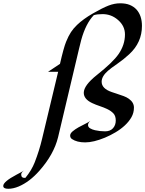

<svg xmlns="http://www.w3.org/2000/svg" viewBox="-158 -856 885 1170"><path d="M-11.7 183.1Q-28.8 194.8 -28.8 207.5Q-28.8 229.5 -4.4 228H-3.4Q34.7 181.6 53.7 132.8Q82 60.1 98.6 -10.7L196.3 -418.5H134.8Q180.7 -448.7 207.5 -466.8Q230 -565.4 244.9 -601.8Q259.8 -638.2 274.7 -660.6Q289.6 -683.1 311.5 -704.1Q349.1 -740.2 408.2 -774.2Q467.3 -808.1 503.4 -822Q539.6 -835.9 574.2 -835.9Q608.9 -835.9 633.1 -825.9Q657.2 -815.9 673.8 -797.9Q707 -760.7 707 -698.2Q707 -596.7 629.4 -525.4Q595.7 -494.1 556.4 -467Q517.1 -439.9 500 -424.8Q461.4 -391.1 461.4 -357.9Q461.4 -315.9 523.4 -294.9Q541.5 -288.6 559.8 -282.7Q578.1 -276.9 595.9 -270.3Q613.8 -263.7 627.4 -253.9Q658.2 -231.9 658.2 -200.2Q658.2 -168.5 643.1 -141.8Q627.9 -115.2 603 -92Q578.1 -68.8 546.1 -49.8Q514.2 -30.8 481.4 -17.1Q411.6 11.7 360.8 11.7Q310.5 11.7 280.3 -8.8Q269.5 -16.6 269.5 -29.8Q269.5 -43 284.9 -55.9Q300.3 -68.8 320.8 -80.3Q341.3 -91.8 361.8 -101.6Q382.3 -111.3 392.6 -119.6Q378.4 -106.9 378.4 -94.2Q378.4 -81.5 391.1 -74Q403.8 -66.4 420.9 -62.5Q450.7 -55.7 482.2 -55.7Q513.7 -55.7 530.5 -74.5Q547.4 -93.3 547.4 -121.6Q547.4 -149.9 533 -165Q518.6 -180.2 496.8 -190.7Q475.1 -201.2 450 -209.5Q424.8 -217.8 403.3 -228Q352.5 -252 352.5 -290.5Q352.5 -335.4 431.6 -398.4Q530.8 -477.1 564.5 -526.4Q603.5 -583 603.5 -646Q603.5 -698.2 560.5 -734.9Q520 -770 466.8 -770Q435.1 -770 413.6 -763.7Q364.3 -711.9 336.9 -612.3Q329.6 -584.5 323.2 -557.1L195.8 -19.5Q169.9 85.4 82 184.6Q22.5 252 -43.9 280.3Q-77.6 294.4 -107.9 294.4Q-138.2 294.4 -138.2 276.9Q-138.2 251 -56.6 208Q-19 188.5 -11.7 183.1Z"/></svg>

Font: Fondamento
Style: Italic
Weight: 400
Italic angle: -12°
Version: Version 1.000